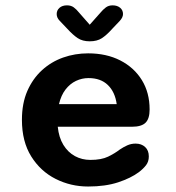

<svg xmlns="http://www.w3.org/2000/svg" viewBox="-20 -687 659 718"><path d="M309.5 10.5Q244.5 10.5 188 -18Q131.5 -46.5 96.8 -102Q62 -157.5 62 -239Q62 -300.5 82.2 -346.8Q102.5 -393 137 -424.5Q171.5 -456 216 -471.8Q260.5 -487.5 309.5 -487.5Q378 -487.5 429.8 -461Q481.5 -434.5 510.5 -387.5Q539.5 -340.5 539.5 -277.5Q539.5 -243 524.2 -228Q509 -213 473 -213H196Q200 -173 217 -145.2Q234 -117.5 260.2 -103.2Q286.5 -89 318 -89Q359 -89 384.2 -101.2Q409.5 -113.5 427.5 -127.5Q441.5 -137 456 -143.5Q470.5 -150 487 -150Q509 -150 522.8 -137.2Q536.5 -124.5 536.5 -102Q536.5 -82.5 526 -69Q515.5 -55.5 499 -43Q469.5 -21 421.8 -5.2Q374 10.5 309.5 10.5ZM200.5 -297.5H416.5Q410 -343.5 383.2 -369.2Q356.5 -395 311 -395Q286.5 -395 264.2 -384.5Q242 -374 225.2 -352.5Q208.5 -331 200.5 -297.5ZM428 -609 399.5 -579Q379 -556 361 -544.2Q343 -532.5 315.5 -532.5Q288.5 -532.5 270.5 -544.5Q252.5 -556.5 232 -579L203.5 -609Q192 -620.5 192 -634.5Q192 -648.5 202.5 -657.8Q213 -667 230.5 -667Q245.5 -667 255.8 -659.5Q266 -652 276 -639.5L315.5 -594.5L355.5 -639.5Q365 -651 375.5 -659Q386 -667 401 -667Q418.5 -667 429.2 -658Q440 -649 440 -634.5Q440 -622 428 -609Z"/></svg>

Font: Sono Monospace SemiBold
Style: Regular
Weight: 600
Designer: Tyler Finck
Foundry: Tyler Finck
Version: Version 2.112